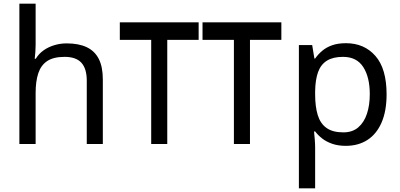

<svg xmlns="http://www.w3.org/2000/svg" viewBox="-20 -780 2169 1040"><path d="M173 -537Q173 -518 171.5 -498Q170 -478 168 -462H174Q191 -490 217 -508Q243 -526 275 -535.5Q307 -545 341 -545Q406 -545 449.5 -524.5Q493 -504 515 -461Q537 -418 537 -349V0H450V-343Q450 -408 421 -440Q392 -472 330 -472Q270 -472 236 -449.5Q202 -427 187.5 -383.5Q173 -340 173 -277V0H85V-760H173Z M1056 -659V-564H886V0H799V-564H629V-659Z M1504 -659V-564H1334V0H1247V-564H1077V-659Z M1854 -546Q1953 -546 2013.5 -477Q2074 -408 2074 -269Q2074 -178 2046.5 -115.5Q2019 -53 1969.5 -21.5Q1920 10 1853 10Q1812 10 1780 -1Q1748 -12 1725.5 -29.5Q1703 -47 1687 -68H1681Q1683 -51 1685 -25Q1687 1 1687 20V240H1599V-536H1671L1683 -463H1687Q1703 -486 1725.5 -505Q1748 -524 1779.5 -535Q1811 -546 1854 -546ZM1838 -472Q1784 -472 1751 -451.5Q1718 -431 1703 -390Q1688 -349 1687 -286V-269Q1687 -203 1701 -157Q1715 -111 1748.5 -87Q1782 -63 1840 -63Q1889 -63 1920.5 -90Q1952 -117 1967.5 -163.5Q1983 -210 1983 -270Q1983 -362 1947.5 -417Q1912 -472 1838 -472Z"/></svg>

Font: ugurmukhi05
Style: Book
Weight: 400
Designer: Jelle Bosma - Monotype Design Team
Foundry: Monotype Imaging Inc.
Version: Version 2.003